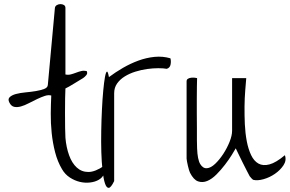

<svg xmlns="http://www.w3.org/2000/svg" viewBox="-20 -885 1399 927"><path d="M279.3 -68.4Q257.8 -104.5 246.1 -149.9Q234.4 -195.3 229.5 -243.2Q224.6 -291 225.1 -337.9Q225.6 -384.8 227.5 -423.8Q213.9 -427.7 196.3 -421.9Q178.7 -416 159.2 -406.7Q139.6 -397.5 119.1 -386.7Q98.6 -376 81.1 -371.1Q63.5 -366.2 48.8 -369.1Q34.2 -372.1 25.4 -389.6Q16.6 -406.2 26.9 -416Q37.1 -425.8 57.1 -431.2Q77.1 -436.5 103.5 -439Q129.9 -441.4 153.3 -445.3Q176.8 -449.2 193.4 -455.6Q210 -461.9 210.9 -474.6L245.1 -846.7Q246.1 -855.5 254.4 -860.4Q262.7 -865.2 272 -865.2Q281.2 -865.2 288.6 -860.8Q295.9 -856.4 295.9 -846.7V-525.4Q309.6 -522.5 322.3 -525.9Q335 -529.3 347.7 -534.2Q360.4 -539.1 372.6 -542Q384.8 -544.9 398.4 -542Q404.3 -531.2 396.5 -522Q388.7 -512.7 380.9 -507.8L363.3 -497.1Q351.6 -490.2 338.4 -481.9Q325.2 -473.6 313 -466.8Q300.8 -460 295.9 -458Q294.9 -444.3 294.4 -410.6Q293.9 -377 293.9 -338.9Q293.9 -300.8 294.4 -267.1Q294.9 -233.4 295.9 -219.7Q299.8 -173.8 313.5 -135.7Q327.1 -97.7 350.6 -76.2Q374 -54.7 406.7 -54.7Q439.5 -54.7 483.4 -85Q490.2 -62.5 482.4 -44.9Q474.6 -27.3 457 -17.1Q439.5 -6.8 415 -3.9Q390.6 -1 365.7 -6.8Q340.8 -12.7 317.4 -27.8Q293.9 -43 279.3 -68.4Z M531.2 -10.7Q515.6 21.5 504.9 22Q494.1 22.5 486.8 0.5Q479.5 -21.5 475.1 -61.5Q470.7 -101.6 469.2 -150.4Q467.8 -199.2 468.8 -252.9Q469.7 -306.6 472.2 -356.4Q474.6 -406.2 478.5 -447.8Q482.4 -489.3 486.8 -513.2Q491.2 -537.1 496.1 -539.1Q501 -541 505.9 -512.7Q537.1 -536.1 573.2 -557.1Q609.4 -578.1 647.9 -592.3Q686.5 -606.4 726.1 -610.4Q765.6 -614.3 802.7 -603.5Q806.6 -590.8 803.7 -574.2Q800.8 -557.6 785.2 -552.7Q769.5 -555.7 744.1 -555.7Q718.8 -555.7 690.4 -551.8Q662.1 -547.9 633.8 -539.1Q605.5 -530.3 582.5 -516.1Q559.6 -502 545.4 -481.9Q531.2 -461.9 531.2 -434.6Z M897.5 -50.8Q895.5 -54.7 892.6 -64Q889.6 -73.2 887.2 -84.5Q884.8 -95.7 882.8 -105.5Q880.9 -115.2 880.9 -119.1V-492.2Q880.9 -501 887.7 -504.9Q894.5 -508.8 903.3 -509.8Q912.1 -510.7 920.4 -509.8Q928.7 -508.8 931.6 -507.8Q930.7 -495.1 930.7 -468.8Q930.7 -442.4 930.2 -409.2Q929.7 -376 930.2 -338.9Q930.7 -301.8 930.7 -267.6V-208Q930.7 -181.6 931.6 -168.9Q933.6 -114.3 946.8 -92.8Q960 -71.3 979 -72.8Q998 -74.2 1019 -94.2Q1040 -114.3 1058.1 -142.1Q1076.2 -169.9 1088.4 -200.2Q1100.6 -230.5 1100.6 -253.9V-507.8H1168.9Q1167 -485.4 1164.1 -449.2Q1161.1 -413.1 1160.6 -371.1Q1160.2 -329.1 1162.1 -285.6Q1164.1 -242.2 1171.4 -203.6Q1178.7 -165 1192.4 -136.2Q1206.1 -107.4 1228 -95.2Q1250 -83 1281.2 -91.3Q1312.5 -99.6 1355.5 -135.7Q1364.3 -110.4 1348.6 -86.9Q1333 -63.5 1307.6 -45.9Q1282.2 -28.3 1252.9 -20Q1223.6 -11.7 1203.1 -16.6Q1200.2 -17.6 1193.8 -24.4Q1187.5 -31.2 1185.5 -34.2Q1181.6 -41 1171.9 -60.1Q1162.1 -79.1 1151.4 -100.6Q1140.6 -122.1 1131.3 -141.6Q1122.1 -161.1 1118.2 -168.9Q1112.3 -158.2 1098.6 -136.2Q1085 -114.3 1065.9 -89.4Q1046.9 -64.5 1024.9 -42.5Q1002.9 -20.5 980.5 -11.2Q958 -2 936.5 -9.3Q915 -16.6 897.5 -50.8Z"/></svg>

Font: Over the Rainbow
Style: Regular
Weight: 400
Designer: Kimberly Geswein
Foundry: Kimberly Geswein
Version: Version 1.002 2010